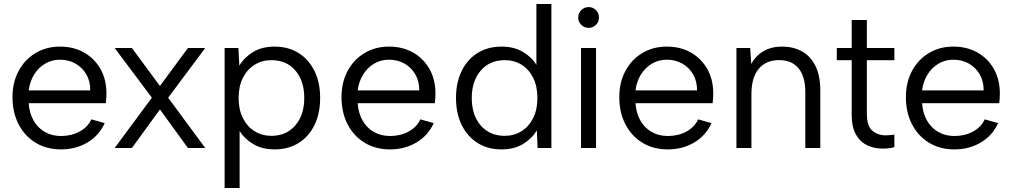

<svg xmlns="http://www.w3.org/2000/svg" viewBox="-20 -740 5061 960"><path d="M285 7Q213.3 7 158.6 -26Q104 -59 73.3 -118Q42.5 -177 42.5 -254.3Q42.5 -328.3 73 -385.3Q103.5 -442.3 157.4 -474.6Q211.3 -507 279.8 -507Q348.2 -507 400.5 -477.3Q452.7 -447.5 482.5 -394.9Q512.2 -342.3 512.2 -273.1Q512.2 -262.3 511.5 -249.7Q510.7 -237.1 509.2 -223.9H123.5Q126.8 -174.8 147.7 -137.7Q168.6 -100.6 204.2 -80.3Q239.9 -60 285 -60Q337.3 -60 378.4 -82.4Q419.4 -104.9 436.7 -143.2L503.5 -124.5Q476.2 -63 417.9 -28Q359.5 7 285 7ZM123.5 -287.9H431.2Q431.7 -332.8 412 -367.5Q392.2 -402.1 357.9 -421.8Q323.6 -441.5 279.8 -441.5Q238.9 -441.5 205.5 -421.7Q172.1 -401.9 150.7 -367.4Q129.3 -333 123.5 -287.9Z M553.3 0 739.4 -251.5 553.3 -500H639.5L779.7 -310.1L919.7 -500H1006.2L820.8 -251.5L1006.2 0H919.7L779.7 -192.7L639.5 0Z M1103.1 200V-500H1172.1L1176.6 -411.5Q1200.3 -452.1 1245 -479.6Q1289.6 -507 1353 -507Q1421.7 -507 1472.6 -475.1Q1523.5 -443.3 1552.1 -385.8Q1580.7 -328.3 1580.7 -250Q1580.7 -172.7 1552.5 -114.9Q1524.2 -57 1473 -25Q1421.7 7 1353 7Q1290.9 7 1246.7 -19.4Q1202.5 -45.9 1178.1 -84.5V200ZM1337.3 -60.8Q1411.4 -60.8 1456.3 -112.8Q1501.3 -164.9 1501.3 -250Q1501.3 -336.1 1456.7 -387.7Q1412.1 -439.2 1337.3 -439.2Q1290.7 -439.2 1253.4 -416.3Q1216.1 -393.4 1194.6 -351.1Q1173.1 -308.8 1173.1 -250Q1173.1 -191.9 1194.6 -149.3Q1216.1 -106.6 1253.4 -83.7Q1290.7 -60.8 1337.3 -60.8Z M1930 7Q1858.3 7 1803.6 -26Q1749 -59 1718.3 -118Q1687.5 -177 1687.5 -254.3Q1687.5 -328.3 1718 -385.3Q1748.5 -442.3 1802.4 -474.6Q1856.3 -507 1924.8 -507Q1993.2 -507 2045.5 -477.3Q2097.7 -447.5 2127.5 -394.9Q2157.2 -342.3 2157.2 -273.1Q2157.2 -262.3 2156.5 -249.7Q2155.7 -237.1 2154.2 -223.9H1768.5Q1771.8 -174.8 1792.7 -137.7Q1813.6 -100.6 1849.2 -80.3Q1884.9 -60 1930 -60Q1982.3 -60 2023.4 -82.4Q2064.4 -104.9 2081.7 -143.2L2148.5 -124.5Q2121.2 -63 2062.9 -28Q2004.5 7 1930 7ZM1768.5 -287.9H2076.2Q2076.7 -332.8 2057 -367.5Q2037.2 -402.1 2002.9 -421.8Q1968.6 -441.5 1924.8 -441.5Q1883.9 -441.5 1850.5 -421.7Q1817.1 -401.9 1795.7 -367.4Q1774.3 -333 1768.5 -287.9Z M2487.1 7Q2419.3 7 2368.3 -24.9Q2317.3 -56.7 2288.7 -114.7Q2260 -172.7 2260 -250Q2260 -327.3 2288.3 -385.1Q2316.5 -443 2367.9 -475Q2419.3 -507 2487.1 -507Q2549.9 -507 2594.1 -480.9Q2638.2 -454.9 2662 -415.5V-720H2737V0H2667.9L2664.2 -88.5Q2640.5 -47.9 2595.9 -20.4Q2551.4 7 2487.1 7ZM2503.5 -60.8Q2550.1 -60.8 2587 -83.7Q2623.9 -106.6 2645.4 -148.9Q2667 -191.2 2667 -250Q2667 -308.8 2645.8 -351.1Q2624.7 -393.4 2587.9 -416.3Q2551.1 -439.2 2503.5 -439.2Q2428.9 -439.2 2383.8 -387.2Q2338.8 -335.1 2338.8 -250Q2338.8 -164.1 2383.8 -112.5Q2428.9 -60.8 2503.5 -60.8Z M2885.1 0V-500H2960.1V0ZM2922.9 -600.7Q2902 -600.7 2886.5 -615.6Q2871.1 -630.6 2871.1 -651.8Q2871.1 -674.7 2886.5 -689.7Q2902 -704.6 2922.9 -704.6Q2944.6 -704.6 2959.7 -689.7Q2974.8 -674.7 2974.8 -651.8Q2974.8 -630.6 2959.7 -615.6Q2944.7 -600.7 2922.9 -600.7Z M3319 7Q3247.3 7 3192.6 -26Q3138 -59 3107.3 -118Q3076.5 -177 3076.5 -254.3Q3076.5 -328.3 3107 -385.3Q3137.5 -442.3 3191.4 -474.6Q3245.3 -507 3313.8 -507Q3382.2 -507 3434.5 -477.3Q3486.7 -447.5 3516.5 -394.9Q3546.2 -342.3 3546.2 -273.1Q3546.2 -262.3 3545.5 -249.7Q3544.7 -237.1 3543.2 -223.9H3157.5Q3160.8 -174.8 3181.7 -137.7Q3202.6 -100.6 3238.2 -80.3Q3273.9 -60 3319 -60Q3371.3 -60 3412.4 -82.4Q3453.4 -104.9 3470.7 -143.2L3537.5 -124.5Q3510.2 -63 3451.9 -28Q3393.5 7 3319 7ZM3157.5 -287.9H3465.2Q3465.7 -332.8 3446 -367.5Q3426.2 -402.1 3391.9 -421.8Q3357.6 -441.5 3313.8 -441.5Q3272.9 -441.5 3239.5 -421.7Q3206.1 -401.9 3184.7 -367.4Q3163.3 -333 3157.5 -287.9Z M3662.1 0V-500H3731.1L3736.3 -420Q3757.5 -460.6 3796.8 -483.8Q3836.1 -507 3890 -507Q3946.9 -507 3990.1 -483Q4033.2 -459 4057.3 -410.2Q4081.5 -361.5 4081.5 -288V0H4006.5V-279.3Q4006.5 -357.4 3972.8 -398.4Q3939.1 -439.5 3875.5 -439.5Q3810.9 -439.5 3774 -396.4Q3737.1 -353.3 3737.1 -267.9V0Z M4451.9 -4.5Q4440.4 -0.7 4424.9 1.1Q4409.4 3 4393.9 3Q4350.9 3 4315.6 -13.9Q4280.2 -30.7 4259.4 -67.9Q4238.5 -105 4238.5 -165.2V-438.9H4164V-500H4238.5V-640H4314.3V-500H4451.9V-438.9H4314.3V-172.7Q4314.3 -110.1 4341.4 -86.7Q4368.6 -63.3 4409.1 -63.3Q4417.9 -63.3 4430.1 -64.4Q4442.4 -65.5 4451.9 -66.8Z M4752 7Q4680.3 7 4625.6 -26Q4571 -59 4540.3 -118Q4509.5 -177 4509.5 -254.3Q4509.5 -328.3 4540 -385.3Q4570.5 -442.3 4624.4 -474.6Q4678.3 -507 4746.8 -507Q4815.2 -507 4867.5 -477.3Q4919.7 -447.5 4949.5 -394.9Q4979.2 -342.3 4979.2 -273.1Q4979.2 -262.3 4978.5 -249.7Q4977.7 -237.1 4976.2 -223.9H4590.5Q4593.8 -174.8 4614.7 -137.7Q4635.6 -100.6 4671.2 -80.3Q4706.9 -60 4752 -60Q4804.3 -60 4845.4 -82.4Q4886.4 -104.9 4903.7 -143.2L4970.5 -124.5Q4943.2 -63 4884.9 -28Q4826.5 7 4752 7ZM4590.5 -287.9H4898.2Q4898.7 -332.8 4879 -367.5Q4859.2 -402.1 4824.9 -421.8Q4790.6 -441.5 4746.8 -441.5Q4705.9 -441.5 4672.5 -421.7Q4639.1 -401.9 4617.7 -367.4Q4596.3 -333 4590.5 -287.9Z"/></svg>

Font: Envelope Sans Variable
Style: Regular
Weight: 500
Designer: Andreas Rasmussen / Norman Anderson
Foundry: mail.de GmbH
Version: Version 1.150